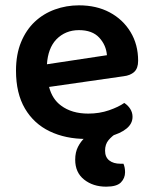

<svg xmlns="http://www.w3.org/2000/svg" viewBox="-20 -507 573 720"><path d="M164 -181Q176 -135 209 -111Q249 -81 311 -81Q353 -81 389 -93.5Q425 -106 446 -121Q460 -112 468.5 -98.5Q477 -85 477 -69Q477 -43 454 -24.5Q431 -6 392 4Q353 14 303 14Q226 14 166.5 -14.5Q107 -43 73.5 -100Q40 -157 40 -242Q40 -303 59 -349Q78 -395 110.5 -425.5Q143 -456 186 -471.5Q229 -487 276 -487Q342 -487 391.5 -460.5Q441 -434 469.5 -387Q498 -340 498 -279Q498 -251 483.5 -237.5Q469 -224 443 -221ZM381 -300Q378 -338 352 -366Q326 -394 276 -394Q225 -394 191 -359Q160 -326 156 -266ZM327 -12 418 -8Q400 3 387 18.5Q374 34 374 58Q374 82 389.5 94.5Q405 107 432 107H443Q446 114 447.5 122Q449 130 449 139Q449 161 433.5 177Q418 193 378 193Q329 193 295.5 166.5Q262 140 262 92Q262 64 272.5 43.5Q283 23 298.5 9Q314 -5 327 -12Z"/></svg>

Font: Baloo Bhaijaan 2 SemiBold
Style: Regular
Weight: 600
Designer: Sanskriti Dholi, Noopur Datye and Ek Type
Foundry: Ek Type
Version: Version 1.700